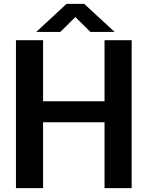

<svg xmlns="http://www.w3.org/2000/svg" viewBox="-20 -979 785 999"><path d="M204.1 0H63V-770H204.1V-452.1H523.9V-770H665V0H523.9V-342.8H204.1ZM326.2 -959H418L576.2 -813H450.2L372.1 -890.1L293.9 -813H168.9Z"/></svg>

Font: Junction Bold
Style: Bold
Weight: 700
Designer: Caroline Hadilaksono
Foundry: Caroline Hadilaksono
Version: Version 001.001